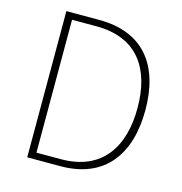

<svg xmlns="http://www.w3.org/2000/svg" viewBox="-107 -824 875 921"><g transform="rotate(15 330.5 -363.0)"><path d="M110 0H274C498 0 599 -149 599 -365C599 -582 498 -726 273 -726H110ZM147 -33V-693H268C474 -693 560 -557 560 -365C560 -174 474 -33 268 -33Z"/></g></svg>

Font: Noto Sans Japanese Thin
Style: Regular
Weight: 100
Designer: Ryoko NISHIZUKA (kana & ideographs); Paul D. Hunt (Latin, Greek & Cyrillic); Wenlong ZHANG (bopomofo); Sandoll Communica
Foundry: Adobe Systems Incorporated
Version: Version 1.000;PS 1;hotconv 1.0.78;makeotf.lib2.5.61930